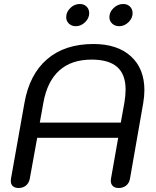

<svg xmlns="http://www.w3.org/2000/svg" viewBox="-20 -930 778 960"><path d="M34 -25Q34 -33 35 -37L102 -414Q127 -558 215.5 -634Q304 -710 447 -710Q567 -710 634.5 -648.5Q702 -587 702 -479Q702 -449 696 -414L630 -37Q626 -14 610.5 -2Q595 10 574 10Q554 10 544 0Q534 -10 534 -26Q534 -33 535 -37L571 -241H166L129 -37Q125 -15 110 -2.5Q95 10 73 10Q55 10 44.5 1Q34 -8 34 -25ZM584 -317 602 -417Q608 -453 608 -482Q608 -558 566 -595Q524 -632 438 -632Q337 -632 276.5 -577.5Q216 -523 197 -417L179 -317ZM311 -844Q311 -870 331.5 -890Q352 -910 379 -910Q400 -910 413 -897Q426 -884 426 -864Q426 -839 405.5 -819Q385 -799 359 -799Q338 -799 324.5 -812Q311 -825 311 -844ZM527 -844Q527 -870 548 -890Q569 -910 596 -910Q617 -910 630 -897Q643 -884 643 -864Q643 -839 622.5 -819Q602 -799 576 -799Q555 -799 541 -812Q527 -825 527 -844Z"/></svg>

Font: Kodchasan Medium
Style: Italic
Weight: 500
Italic angle: -10°
Version: Version 1.000; ttfautohint (v1.6)